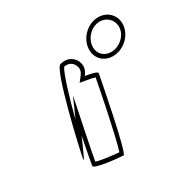

<svg xmlns="http://www.w3.org/2000/svg" viewBox="-110 -847 625 638"><g transform="rotate(-30 202.5 -528.0)"><path d="M66 -364C64 -350 80 -387 101 -435C90 -381 82 -335 81 -330C79 -317 176 -308 189 -308C201 -308 252 -574 254 -586C255 -592 233 -597 209 -601C219 -613 225 -629 220 -644C213 -670 187 -684 160 -676C135 -676 70 -389 66 -364ZM110 -491C128 -563 153 -644 165 -662C184 -666 200 -657 205 -638C208 -628 205 -618 198 -609L183 -590L205 -586C219 -584 233 -581 238 -579C231 -540 197 -369 182 -324C158 -326 113 -331 97 -337C100 -354 107 -391 116 -434L143 -565ZM266 -679C260 -641 286 -611 324 -611C362 -611 398 -641 404 -679C410 -717 383 -748 345 -748C307 -748 272 -717 266 -679ZM281 -679C286 -709 313 -733 342 -733C372 -733 393 -708 389 -679C385 -650 356 -626 326 -626C296 -626 276 -649 281 -679Z"/></g></svg>

Font: Ampere
Style: OuLnIta
Weight: 400
Version: Version 1